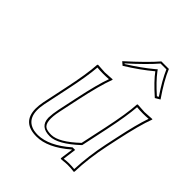

<svg xmlns="http://www.w3.org/2000/svg" viewBox="-185 -771 899 899"><g transform="rotate(45 264.0 -321.5)"><path d="M360.8 -64Q275.4 9.8 201.7 9.8Q107.4 9.8 106 -79.1Q106 -101.1 110.8 -126L136.7 -249Q161.6 -366.2 165 -429.2L168 -432.1Q169.9 -432.1 215.3 -429.2L264.6 -432.1L265.1 -429.2Q242.2 -368.7 216.8 -249L195.8 -149.9Q178.2 -67.4 208 -51.3Q221.2 -44.9 244.6 -44.9Q294.4 -45.4 372.1 -119.1L399.9 -249Q424.8 -366.2 428.2 -429.2L430.7 -432.1Q432.6 -432.1 478 -429.2L527.8 -432.1L528.3 -429.2Q505.4 -368.7 480 -249L467.8 -191.9Q446.3 -90.3 443.8 0L441.4 2.9Q422.4 0 397.5 0Q385.3 0 362.3 2.9Q353.5 2.9 354 0L362.8 -64ZM416 -652.8Q438 -598.6 489.7 -523.9L465.8 -509.8Q405.8 -563 378.9 -600.1Q324.2 -554.2 252.4 -509.8L235.8 -523.9Q325.2 -604.5 366.2 -652.8ZM354 -71.8 356.9 -74.2H374L365.2 -7.3Q385.7 -9.8 397.5 -9.8Q416.5 -9.8 434.1 -7.8Q438 -98.6 458 -193.8L470.2 -251Q494.1 -364.3 514.2 -420.4Q497.1 -418.9 478 -418.9Q454.1 -418.9 437.5 -420.9Q433.1 -358.4 409.7 -247.1L381.3 -113.8L379.4 -111.8Q297.9 -35.6 244.6 -35.2Q180.7 -35.2 178.7 -90.8Q178.7 -93.3 178.7 -95.2Q179.2 -118.2 186 -151.9L207 -251Q231 -364.3 251.5 -420.4Q234.4 -418.9 215.3 -418.9Q191.4 -418.9 174.8 -420.9Q170.4 -358.9 146.5 -247.1L120.6 -124Q99.6 -19 174.3 -2.4Q187.5 0 201.7 0Q272.9 -1.5 354 -71.8ZM409.2 -643.1H370.6Q329.6 -595.2 251 -524.4L253.4 -522.5Q321.3 -564.9 372.1 -607.4L380.4 -614.7L386.7 -606Q414.1 -569.3 466.8 -522.5L475.1 -527.3Q430.2 -593.8 409.2 -643.1Z"/></g></svg>

Font: Linux Biolinum Outline O
Style: Italic
Weight: 400
Italic angle: -12°
Designer: Philipp H. Poll
Foundry: Philipp H. Poll
Version: Version 0.6.2